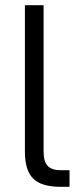

<svg xmlns="http://www.w3.org/2000/svg" viewBox="-20 -720 308 740"><path d="M76 -136V-700H148V-136Q148 -98 163.5 -81Q179 -64 214 -64H248V0H214Q140 0 108 -31.5Q76 -63 76 -136Z"/></svg>

Font: Bai Jamjuree
Style: Regular
Weight: 400
Designer: Katatrad Aksorn Co.,Ltd.
Foundry: Cadson Demak Co.,Ltd.
Version: Version 1.000; ttfautohint (v1.6)